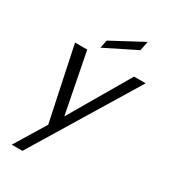

<svg xmlns="http://www.w3.org/2000/svg" viewBox="-220 -817 983 1119"><g transform="rotate(30 272.0 -257.5)"><path d="M466 -500H544L119 200H47L173 -7L69 -500H151L230 -96ZM434 -715 421 -652 212 -548 223 -602Z"/></g></svg>

Font: Albert Sans
Style: Italic
Weight: 400
Italic angle: -11.25°
Designer: Andreas Rasmussen
Foundry: a.Foundry
Version: Version 1.025